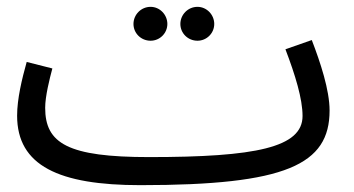

<svg xmlns="http://www.w3.org/2000/svg" viewBox="-20 -520 1033 561"><path d="M557 -401C584 -401 606 -423 606 -450C606 -477 584 -500 557 -500C529 -500 507 -477 507 -450C507 -423 529 -401 557 -401ZM420 -401C447 -401 469 -423 469 -450C469 -477 447 -500 420 -500C392 -500 370 -477 370 -450C370 -423 392 -401 420 -401ZM390 21C816 21 943 -39 943 -197C943 -257 916 -338 891 -403L814 -376C843 -300 864 -231 864 -181C864 -89 727 -61 416 -61C178 -61 112 -101 112 -205C112 -239 125 -290 133 -320L58 -339C44 -289 30 -231 30 -182C30 -36 152 21 390 21Z"/></svg>

Font: Noto Sans Arabic UI
Style: Regular
Weight: 400
Designer: Monotype Design Team, Nadine Chahine and Nizar Qandah
Foundry: Monotype Imaging Inc.
Version: Version 2.010